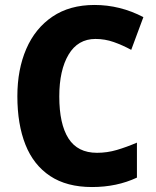

<svg xmlns="http://www.w3.org/2000/svg" viewBox="-20 -744 628 774"><path d="M365 -587Q294 -587 256.5 -524Q219 -461 219 -355Q219 -244 256 -186Q293 -128 371 -128Q412 -128 451 -139.5Q490 -151 532 -169V-28Q451 10 351 10Q249 10 182 -34.5Q115 -79 82.5 -161Q50 -243 50 -356Q50 -464 86 -547Q122 -630 191.5 -677Q261 -724 361 -724Q464 -724 558 -675L509 -543Q474 -562 438.5 -574.5Q403 -587 365 -587Z"/></svg>

Font: Noto Sans Arabic SemCond ExtBd
Style: Regular
Weight: 800
Width: 4
Designer: Monotype Design Team, Nadine Chahine, Nizar Qandah and Khaled Hosny
Foundry: Monotype Imaging Inc.
Version: Version 2.012; ttfautohint (v1.8.4.7-5d5b)